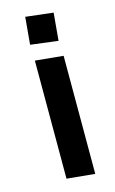

<svg xmlns="http://www.w3.org/2000/svg" viewBox="-107 -697 450 754"><g transform="rotate(-15 118.0 -319.5)"><path d="M69 -477 183 -466V14L69 3ZM77 -653 189 -640 179 -528 67 -542Z"/></g></svg>

Font: Boogaloo
Style: Regular
Weight: 400
Designer: John Vargas Beltran
Foundry: John Vargas Beltran
Version: Version 1.002